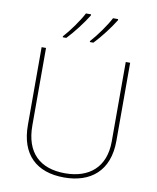

<svg xmlns="http://www.w3.org/2000/svg" viewBox="-101 -1030 915 1117"><g transform="rotate(10 356.0 -471.0)"><path d="M505 -945V-952H475C452 -907 402 -837 366 -798V-792H387C429 -836 476 -898 505 -945ZM345 -945V-952H315C292 -907 242 -837 206 -798V-792H227C269 -836 316 -898 345 -945ZM618 -252V-714H592V-244C592 -92 498 -15 356 -15C207 -15 121 -96 121 -256V-714H95V-254C95 -81 190 10 355 10C510 10 618 -74 618 -252Z"/></g></svg>

Font: Noto Sans Arabic UI Th
Style: Regular
Weight: 100
Designer: Monotype Design Team, Nadine Chahine and Nizar Qandah
Foundry: Monotype Imaging Inc.
Version: Version 2.010